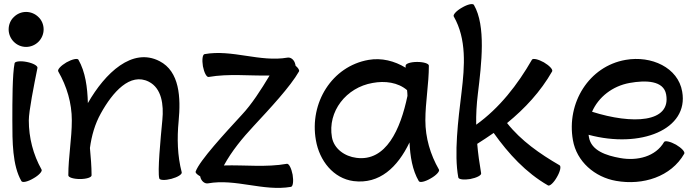

<svg xmlns="http://www.w3.org/2000/svg" viewBox="-20 -852 3386 933"><path d="M192 -709C192 -732 183 -754 167 -769C151 -785 129 -794 107 -794C84 -794 63 -785 47 -769C31 -754 22 -732 22 -709C22 -687 31 -665 47 -649C63 -633 84 -624 107 -624C129 -624 151 -633 167 -649C183 -665 192 -687 192 -709ZM51 -545C40 -491 40 -360 40 -267C40 -165 40 -48 84 28C89 37 115 31 142 15C169 0 187 -20 182 -28C141 -101 120 -183 120 -267C120 -312 145 -437 162 -522C164 -532 141 -545 110 -551C80 -557 53 -554 51 -545Z M263 -505C305 -432 329 -351 329 -267C329 -178 312 -89 312 0C312 10 337 18 369 18C400 18 425 10 425 0C425 -44 421 -89 417 -133C425 -192 441 -249 470 -301C527 -404 612 -501 703 -455C766 -423 776 -343 769 -270C760 -175 745 -19 754 15C756 24 783 25 813 17C843 9 866 -5 863 -15C842 -95 840 -180 848 -263C859 -378 853 -505 755 -555C623 -623 491 -498 407 -351C405 -427 395 -503 361 -562C356 -570 330 -564 303 -549C276 -533 258 -514 263 -505Z M991 39C1125 15 1260 79 1394 56C1404 54 1407 28 1402 -3C1396 -34 1384 -58 1374 -56C1273 -38 1170 -51 1068 -48C1106 -118 1158 -181 1213 -240C1291 -324 1391 -431 1433 -505C1436 -511 1429 -522 1416 -533C1416 -536 1416 -537 1415 -539C1411 -560 1394 -575 1377 -572C1243 -549 1108 -613 974 -589C964 -587 961 -561 966 -530C972 -499 984 -476 994 -478C1092 -495 1191 -483 1290 -485C1248 -415 1203 -345 1155 -294C1074 -206 950 -72 931 -19C928 -13 937 -4 953 5V6C957 27 974 42 991 39Z M2113 -28C2071 -101 2047 -183 2047 -267C2047 -356 2064 -444 2064 -533C2064 -543 2039 -551 2007 -551C1976 -551 1951 -543 1951 -533C1951 -530 1951 -526 1951 -523C1897 -556 1834 -572 1771 -561C1593 -530 1483 -352 1515 -171C1532 -71 1600 15 1698 28C1824 44 1912 -39 1970 -160C1973 -92 1984 -25 2015 28C2020 37 2046 31 2073 15C2100 0 2118 -20 2113 -28ZM1712 -85C1655 -92 1603 -129 1593 -185C1571 -310 1662 -427 1791 -449C1850 -460 1914 -452 1958 -414C1959 -405 1960 -396 1960 -386C1926 -223 1856 -66 1712 -85Z M2185 -772C2248 -662 2238 -530 2223 -405C2206 -267 2186 -104 2207 10C2208 20 2235 23 2265 18C2296 12 2320 0 2318 -10C2310 -57 2303 -105 2299 -153C2326 -170 2353 -188 2379 -206C2451 -105 2535 -13 2643 49C2651 54 2671 36 2686 9C2702 -18 2708 -44 2699 -49C2604 -104 2512 -168 2444 -254C2531 -325 2607 -407 2663 -505C2668 -514 2650 -533 2623 -549C2596 -564 2570 -570 2565 -562C2495 -440 2407 -327 2294 -246C2293 -296 2296 -346 2302 -395C2320 -543 2342 -726 2283 -828C2278 -837 2252 -831 2225 -815C2198 -800 2180 -780 2185 -772Z M3305 -105C3310 -114 3292 -133 3265 -149C3238 -164 3212 -170 3207 -162C3166 -91 3077 -69 2994 -84C2926 -96 2853 -120 2842 -185C2841 -189 2841 -193 2840 -197C3093 -129 3328 -223 3295 -407C3275 -524 3145 -583 3020 -561C2842 -530 2732 -352 2764 -171C2782 -67 2870 9 2974 27C3104 50 3241 7 3305 -105ZM3040 -449C3118 -463 3205 -461 3217 -393C3242 -255 3052 -247 2857 -309C2888 -380 2956 -434 3040 -449Z"/></svg>

Font: Nupuram SemiBold
Style: Regular
Weight: 600
Designer: Santhosh Thottingal (santhosh.thottingal@gmail.com)
Foundry: SMC
Version: Version 1.000